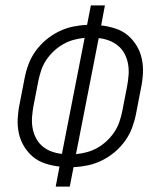

<svg xmlns="http://www.w3.org/2000/svg" viewBox="-20 -690 590 710"><path d="M186 0 200 -74Q173 -77 147 -85.5Q121 -94 101.5 -110.5Q82 -127 68.5 -149.5Q55 -172 49.5 -198Q44 -224 45.5 -252Q47 -280 53 -308L71 -401Q76 -427 85.5 -452.5Q95 -478 111.5 -501Q128 -524 150 -542.5Q172 -561 197.5 -573.5Q223 -586 249.5 -591.5Q276 -597 302 -598L316 -670H368L354 -596Q381 -593 407 -584.5Q433 -576 452.5 -559.5Q472 -543 485.5 -520.5Q499 -498 504.5 -472Q510 -446 508.5 -418Q507 -390 501 -362L483 -269Q478 -243 468.5 -217.5Q459 -192 442.5 -169Q426 -146 404 -127.5Q382 -109 356.5 -96.5Q331 -84 304.5 -78.5Q278 -73 252 -72L238 0ZM209 -121 293 -550Q272 -548 252 -542.5Q232 -537 213.5 -526.5Q195 -516 179 -501Q163 -486 151 -468Q139 -450 132.5 -430.5Q126 -411 122 -392L104 -299Q100 -278 98.5 -257Q97 -236 100.5 -216.5Q104 -197 113 -179.5Q122 -162 136.5 -149.5Q151 -137 170 -130Q189 -123 209 -121ZM261 -120Q282 -122 302 -127.5Q322 -133 340.5 -143.5Q359 -154 375 -169Q391 -184 403 -202Q415 -220 421.5 -239.5Q428 -259 432 -278L450 -371Q454 -392 455.5 -413Q457 -434 453.5 -453.5Q450 -473 441 -490.5Q432 -508 417 -520.5Q402 -533 383.5 -540Q365 -547 345 -549Z"/></svg>

Font: Lode Dark
Style: Italic
Weight: 400
Italic angle: -11°
Monospace: yes
Designer: Belleve Invis
Foundry: Belleve Invis
Version: Version 29.2.0; ttfautohint (v1.8.3)